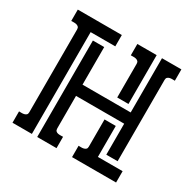

<svg xmlns="http://www.w3.org/2000/svg" viewBox="-144 -795 954 946"><g transform="rotate(30 333.5 -322.0)"><path d="M628.4 -579.1Q622.1 -579.1 614.3 -579.3Q606.4 -579.6 599.4 -577.9Q592.3 -576.2 587.4 -571.5Q582.5 -566.9 582.5 -557.6V-94.7H518.1V-271H244.1V-85.9Q244.1 -76.2 248.8 -71.5Q253.4 -66.9 260.5 -65.4Q267.6 -64 275.4 -64.2Q283.2 -64.5 289.6 -64.5V0H179.7V-548.8H244.1V-335H518.1V-643.6H628.4ZM85 -557.6Q85 -566.9 80.1 -571.5Q75.2 -576.2 68.1 -577.9Q61 -579.6 53.2 -579.3Q45.4 -579.1 39.1 -579.1V-643.6H289.6V-579.1H149.4V0H39.1V-64.5Q45.4 -64.5 53.2 -64.2Q61 -64 68.1 -65.7Q75.2 -67.4 80.1 -71.8Q85 -76.2 85 -85.9ZM487.8 -64.5H628.4V0H377.9V-64.5Q384.3 -64.5 392.1 -64.2Q399.9 -64 407 -65.7Q414.1 -67.4 418.9 -71.8Q423.8 -76.2 423.8 -85.9V-240.7H487.8ZM423.8 -557.6Q423.8 -566.9 418.9 -571.5Q414.1 -576.2 407 -577.9Q399.9 -579.6 392.1 -579.3Q384.3 -579.1 377.9 -579.1V-643.6H487.8V-365.7H423.8Z"/></g></svg>

Font: Isar CAT
Style: Regular
Weight: 400
Designer: Digitized by Peter Wiegel
Foundry: CAT-Fonts, Peter Wiegel
Version: Version 1.000; ttfautohint (v1.3)